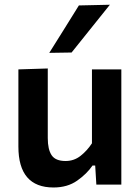

<svg xmlns="http://www.w3.org/2000/svg" viewBox="-20 -798 606 830"><path d="M211.5 12.5Q59.5 12.5 59.5 -164.5V-498L186.5 -502V-201Q186.5 -152 203.2 -127Q220 -102 263.5 -102Q300 -102 328.2 -124.2Q356.5 -146.5 377.5 -178.5V-498H504.5V0H396.5L391.5 -82.5H380Q355.5 -46.5 313.5 -17Q271.5 12.5 211.5 12.5ZM193 -569.5Q225 -620.5 257.2 -672Q289.5 -723.5 321 -774.5L455 -777.5Q412 -724 370.8 -672.5Q329.5 -621 289.5 -571Z"/></svg>

Font: Commissioner SemiBold
Style: Regular
Weight: 600
Designer: Kostas Bartsokas
Foundry: Kostas Bartsokas
Version: Version 1.000; ttfautohint (v1.8.3)